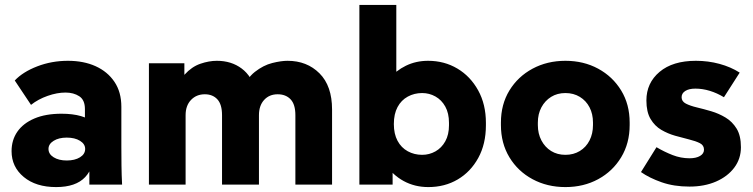

<svg xmlns="http://www.w3.org/2000/svg" viewBox="-20 -750 3060 780"><path d="M343 0V-145L325 -202V-307Q325 -344 302 -359Q279 -374 246 -374Q212 -374 173.5 -360.5Q135 -347 106 -324L40 -423Q73 -458 131.5 -480.5Q190 -503 256 -503Q320 -503 368.5 -481Q417 -459 445 -417.5Q473 -376 473 -316V-155Q473 -116 473.5 -77.5Q474 -39 476 0ZM208 10Q126 10 76.5 -31Q27 -72 27 -136Q27 -181 50.5 -215Q74 -249 119.5 -268.5Q165 -288 230 -288Q321 -288 364.5 -249Q408 -210 408 -145H364Q364 -71 326 -30.5Q288 10 208 10ZM251 -98Q284 -98 305 -111Q326 -124 326 -145Q326 -165 305 -178Q284 -191 251 -191Q219 -191 198 -178Q177 -165 177 -145Q177 -124 198 -111Q219 -98 251 -98Z M585 0V-493H729V-354H688Q701 -415 730 -447Q759 -479 794 -491Q829 -503 861 -503Q920 -503 962 -471.5Q1004 -440 1020 -378H961Q981 -431 1015.5 -458Q1050 -485 1086 -494Q1122 -503 1148 -503Q1227 -503 1278 -452Q1329 -401 1329 -305V0H1180V-282Q1180 -326 1160.5 -346.5Q1141 -367 1108 -367Q1074 -367 1053 -344Q1032 -321 1032 -282V0H882V-282Q882 -326 863 -346.5Q844 -367 812 -367Q778 -367 756 -344Q734 -321 734 -282V0Z M1720 10Q1665 10 1620 -14.5Q1575 -39 1546 -83L1575 -115V0H1440V-730H1590V-392L1559 -428Q1588 -463 1629 -483Q1670 -503 1719 -503Q1785 -503 1838 -471.5Q1891 -440 1922.5 -383Q1954 -326 1954 -251V-241Q1954 -165 1923 -108.5Q1892 -52 1839.5 -21Q1787 10 1720 10ZM1695 -121Q1724 -121 1749 -135Q1774 -149 1789 -176Q1804 -203 1804 -241V-251Q1804 -290 1789 -317Q1774 -344 1749 -358Q1724 -372 1695 -372Q1663 -372 1636.5 -357.5Q1610 -343 1595 -315Q1580 -287 1580 -246Q1580 -206 1595 -178Q1610 -150 1636.5 -135.5Q1663 -121 1695 -121Z M2277 10Q2203 10 2143.5 -22Q2084 -54 2049.5 -111Q2015 -168 2015 -242V-252Q2015 -326 2049.5 -382.5Q2084 -439 2143.5 -471Q2203 -503 2277 -503Q2351 -503 2410 -471Q2469 -439 2503.5 -382.5Q2538 -326 2538 -252V-242Q2538 -168 2503.5 -111Q2469 -54 2410 -22Q2351 10 2277 10ZM2277 -121Q2310 -121 2335.5 -136.5Q2361 -152 2375 -179.5Q2389 -207 2389 -242V-252Q2389 -287 2375 -314Q2361 -341 2335.5 -356.5Q2310 -372 2277 -372Q2244 -372 2219 -356.5Q2194 -341 2179.5 -314Q2165 -287 2165 -252V-242Q2165 -207 2179.5 -179.5Q2194 -152 2219 -136.5Q2244 -121 2277 -121Z M2781 8Q2718 8 2668 -9.5Q2618 -27 2584 -51L2647 -152Q2679 -133 2712.5 -120Q2746 -107 2781 -107Q2808 -107 2824 -116.5Q2840 -126 2840 -142Q2840 -160 2823 -168.5Q2806 -177 2779.5 -183.5Q2753 -190 2723 -198.5Q2693 -207 2666.5 -222.5Q2640 -238 2623 -266.5Q2606 -295 2606 -342Q2606 -413 2659.5 -458Q2713 -503 2807 -503Q2857 -503 2903 -490.5Q2949 -478 2985 -455L2921 -355Q2893 -372 2863.5 -381Q2834 -390 2805 -390Q2779 -390 2764 -380.5Q2749 -371 2749 -355Q2749 -338 2766.5 -329Q2784 -320 2811.5 -313.5Q2839 -307 2869.5 -298Q2900 -289 2927.5 -272.5Q2955 -256 2972.5 -227.5Q2990 -199 2990 -152Q2990 -105 2963 -69Q2936 -33 2889 -12.5Q2842 8 2781 8Z"/></svg>

Font: SUSE ExtraBold
Style: Regular
Weight: 800
Designer: Rene Bieder
Foundry: SUSE
Version: Version 1.000